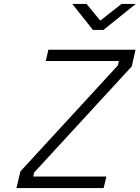

<svg xmlns="http://www.w3.org/2000/svg" viewBox="-20 -948 705 969"><path d="M224 -697H664L645 -613L152 -77L148 -57H517L503 1H63L83 -83L575 -618L580 -640H211ZM502 -797H449L345 -928H417L486 -844L593 -928H665Z"/></svg>

Font: Panefresco 250wt
Style: Italic
Weight: 300
Version: Version 1.000